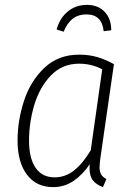

<svg xmlns="http://www.w3.org/2000/svg" viewBox="-20 -756 548 787"><path d="M447 -493 392 -112Q388 -80 388 -71Q388 -53 394.5 -41.5Q401 -30 416 -22L402 11Q375 1 361 -16.5Q347 -34 347 -68L348 -83Q319 -40 281.5 -14.5Q244 11 198 11Q129 11 90.5 -40Q52 -91 52 -180Q52 -262 78.5 -343Q105 -424 162 -478Q219 -532 304 -532Q345 -532 379 -522Q413 -512 447 -493ZM99 -180Q99 -107 126 -68Q153 -29 204 -29Q247 -29 283 -57Q319 -85 352 -140L399 -472Q355 -495 304 -495Q235 -495 188.5 -446.5Q142 -398 120.5 -325.5Q99 -253 99 -180ZM212 -635Q225 -682 258 -709Q291 -736 336 -736Q382 -736 409 -707.5Q436 -679 436 -632L405 -628Q398 -697 334 -697Q269 -697 241 -626Z"/></svg>

Font: Fira Sans Condensed ExtraLight
Style: Italic
Weight: 275
Width: 3
Italic angle: -8°
Designer: Carrois Corporate & Edenspiekermann AG
Foundry: Carrois Corporate GbR & Edenspiekermann AG
Version: Version 4.203